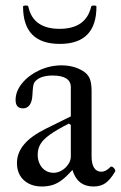

<svg xmlns="http://www.w3.org/2000/svg" viewBox="-20 -660 435 691"><path d="M41 -72.8Q41 -109.9 66.7 -140.4Q92.3 -170.9 146 -197.3L234.9 -241.2V-346.2Q234.9 -367.2 218.3 -377.7Q201.7 -388.2 168.9 -388.2Q146 -388.2 129.4 -382.1Q112.8 -376 104 -363.8Q101.1 -359.9 99.4 -349.9Q97.7 -339.8 96.7 -318.4Q95.7 -294.9 86.9 -282.5Q78.1 -270 63 -270Q49.3 -270 42.7 -277.6Q36.1 -285.2 36.1 -300.3Q36.1 -331.5 59.6 -360.4Q83 -389.2 121.3 -407Q159.7 -424.8 201.7 -424.8Q222.7 -424.8 241.9 -419.9Q261.2 -415 277.3 -405.3Q295.4 -394.5 302.5 -378.2Q309.6 -361.8 309.6 -332.5V-97.2Q309.6 -70.3 318.6 -56.2Q327.6 -42 344.7 -42Q353 -42 360.8 -46.1Q368.7 -50.3 377.4 -59.1Q380.4 -62 385.3 -59.1Q390.1 -56.2 393.1 -51Q396 -45.9 394.5 -43Q377 -13.2 359.6 -1Q342.3 11.2 316.4 11.2Q287.6 11.2 268.6 -3.7Q249.5 -18.6 240.7 -48.3Q220.7 -25.9 203.9 -12.9Q187 0 169.7 5.6Q152.3 11.2 130.4 11.2Q103.5 11.2 83.3 0.7Q63 -9.8 52 -28.6Q41 -47.4 41 -72.8ZM234.9 -97.2V-210L228 -215.3Q183.1 -192.4 159.4 -175.3Q135.7 -158.2 125.7 -141.6Q115.7 -125 115.7 -103Q115.7 -84.5 123 -69.6Q130.4 -54.7 143.3 -46.4Q156.2 -38.1 172.9 -38.1Q188 -38.1 202.4 -46.6Q216.8 -55.2 225.8 -68.8Q234.9 -82.5 234.9 -97.2ZM63 -636.2Q63 -640.1 72.8 -640.1Q81.5 -640.1 82 -636.2Q90.3 -596.2 118.7 -576.2Q147 -556.2 194.3 -556.2Q241.7 -556.2 270.3 -576.2Q298.8 -596.2 308.1 -636.2Q309.1 -640.1 317.9 -640.1Q327.1 -640.1 327.1 -636.2Q327.1 -502 195.3 -502Q63 -502 63 -636.2Z"/></svg>

Font: Junicode Two Beta VF
Style: Regular
Weight: 400
Designer: Peter S. Baker
Foundry: Briery Creek Software
Version: Version 1.031 beta; ttfautohint (v1.8.1.43-b0c9)